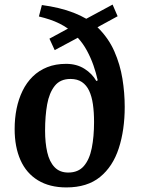

<svg xmlns="http://www.w3.org/2000/svg" viewBox="-20 -805 616 839"><path d="M270 14Q197 14 146 -17Q95 -48 69.5 -105.5Q44 -163 44 -241Q44 -288 52.5 -330Q61 -372 78.5 -408Q96 -444 123 -470.5Q150 -497 186.5 -511.5Q223 -526 269 -526Q315 -526 349 -504.5Q383 -483 401 -451L407 -454Q400 -486 388.5 -519Q377 -552 360 -583.5Q343 -615 320 -640L219 -586L196 -636L277 -680Q260 -692 240 -702Q220 -712 197.5 -719.5Q175 -727 150 -733L163 -783Q201 -778 236.5 -769.5Q272 -761 302.5 -749Q333 -737 357 -723L472 -785L494 -734L406 -686Q454 -639 479.5 -581Q505 -523 515 -461Q525 -399 525 -338Q525 -237 499 -157Q473 -77 417 -31.5Q361 14 270 14ZM278 -51Q322 -51 346.5 -79.5Q371 -108 381 -158Q391 -208 391 -272Q391 -315 386 -349.5Q381 -384 369.5 -408.5Q358 -433 338 -446.5Q318 -460 288 -460Q243 -460 219 -429.5Q195 -399 186 -348.5Q177 -298 177 -234Q177 -181 186.5 -139.5Q196 -98 218.5 -74.5Q241 -51 278 -51Z"/></svg>

Font: Literata 18pt SemiBold
Style: Italic
Weight: 600
Italic angle: -2°
Designer: Latin by Veronika Burian and Jose Scaglione. Greek by Irene Vlachou. Cyrillic by Vera Evstafieva
Foundry: TypeTogether
Version: Version 3.103;gftools[0.9.29]